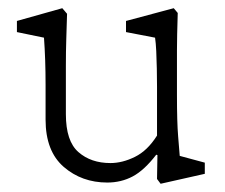

<svg xmlns="http://www.w3.org/2000/svg" viewBox="-20 -441 553 471"><path d="M420.9 -58.6 482.4 -42V-14.6L374 9.8L365.2 -2L366.2 -60.5L363.3 -61.5Q334 -23.4 305.7 -8.3Q277.3 6.8 243.2 6.8Q180.7 6.8 136.2 -31.7Q91.8 -70.3 91.8 -147.5V-233.4Q91.8 -264.6 90.8 -293.5Q89.8 -322.3 87.9 -348.6L21.5 -362.3V-389.6L132.8 -420.9L144.5 -407.2Q143.6 -376 142.6 -345.2Q141.6 -314.5 141.6 -279.3V-161.1Q141.6 -94.7 172.4 -67.9Q203.1 -41 251 -41Q280.3 -41 311 -56.2Q341.8 -71.3 365.2 -108.4V-228.5Q365.2 -250 364.7 -272.5Q364.3 -294.9 363.3 -315.4Q362.3 -335.9 360.4 -348.6L289.1 -362.3V-389.6L406.2 -420.9L416 -409.2Q415 -377.9 414.6 -356.9Q414.1 -335.9 414.1 -317.4Q414.1 -298.8 414.1 -274.4V-209Q414.1 -140.6 417 -106.4Q419.9 -72.3 420.9 -58.6Z"/></svg>

Font: Crimson Pro ExtraLight
Style: Regular
Weight: 250
Designer: Jacques Le Bailly
Foundry: Baron von Fonthausen
Version: Version 1.003